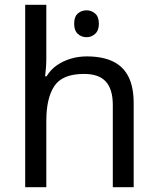

<svg xmlns="http://www.w3.org/2000/svg" viewBox="-20 -780 658 800"><path d="M341 -737Q361 -737 376.5 -723.5Q392 -710 392 -681Q392 -653 376.5 -639Q361 -625 341 -625Q319 -625 304 -639Q289 -653 289 -681Q289 -710 304 -723.5Q319 -737 341 -737ZM173 -537Q173 -518 171.5 -498Q170 -478 168 -462H174Q191 -490 217 -508Q243 -526 275 -535.5Q307 -545 341 -545Q406 -545 449.5 -524.5Q493 -504 515 -461Q537 -418 537 -349V0H450V-343Q450 -408 421 -440Q392 -472 330 -472Q240 -472 206.5 -421.5Q173 -371 173 -277V0H85V-760H173Z"/></svg>

Font: ltelugu05
Style: Book
Weight: 400
Designer: Jelle Bosma - Monotype Design Team
Foundry: Monotype Imaging Inc.
Version: Version 2.003